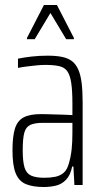

<svg xmlns="http://www.w3.org/2000/svg" viewBox="-20 -741 407 769"><path d="M155 8Q112 8 84 -3.5Q56 -15 43 -46.5Q30 -78 30 -139Q30 -195 40 -226.5Q50 -258 75 -271Q100 -284 144 -284Q155 -284 171 -283.5Q187 -283 205 -282.5Q223 -282 239.5 -281.5Q256 -281 270 -280V-325Q270 -376 265.5 -407.5Q261 -439 250 -455Q239 -471 217.5 -476Q196 -481 161 -481Q145 -481 125 -479Q105 -477 85.5 -474.5Q66 -472 52 -469V-506Q76 -511 106.5 -514.5Q137 -518 171 -518Q205 -518 229 -513Q253 -508 268.5 -496Q284 -484 293.5 -462.5Q303 -441 307 -408.5Q311 -376 311 -331V0H278L274 -74H269Q262 -39 244.5 -21Q227 -3 204 2.5Q181 8 155 8ZM158 -29Q182 -29 201.5 -33Q221 -37 235 -49Q249 -61 256 -87Q264 -115 267 -143.5Q270 -172 270 -209V-249H152Q120 -249 102 -241Q84 -233 77.5 -210Q71 -187 71 -139Q71 -95 78 -71Q85 -47 104 -38Q123 -29 158 -29ZM88 -584V-589L156 -721H208L276 -589V-584H245L182 -689L119 -584Z"/></svg>

Font: Saira ExtraCondensed ExtraLight
Style: Regular
Weight: 250
Width: 2
Designer: Hector Gatti with collaboration of the Omnibus-Type team
Foundry: Omnibus-Type
Version: Version 1.101